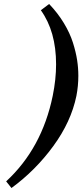

<svg xmlns="http://www.w3.org/2000/svg" viewBox="-20 -737 417 973"><path d="M367.2 -251Q340.3 -120.1 250.2 3.2Q160.2 126.5 38.1 215.8L11.2 182.1Q192.4 14.6 247.1 -251Q264.2 -335 264.2 -411.1Q264.2 -577.6 187 -685.1L229 -716.8Q272.9 -670.9 303.7 -619.9Q334.5 -568.8 349.6 -520.8Q364.7 -472.7 370.8 -432.6Q377 -392.6 377 -353Q377 -301.3 367.2 -251Z"/></svg>

Font: Linux Libertine G
Style: Bold Italic
Weight: 700
Italic angle: -11.5°
Designer: Philipp H. Poll
Foundry: Philipp H. Poll
Version: Version 4.1.0